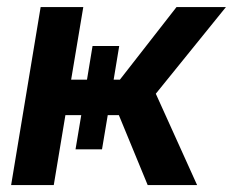

<svg xmlns="http://www.w3.org/2000/svg" viewBox="-20 -536 674 556"><path d="M12.2 0 97.7 -515.6H221.2L186 -305.2H231.9L248 -402.8H325.2L309.1 -305.2H327.1L491.2 -515.6H634.3L431.2 -264.6L550.8 0H407.7L324.2 -202.6H292L275.4 -103.5H198.7L215.3 -202.6H169.4L135.7 0Z"/></svg>

Font: Inter Display SemiBold
Style: Italic
Weight: 600
Italic angle: -9.39999°
Designer: Rasmus Andersson
Foundry: rsms
Version: Version 4.000;git-a52131595